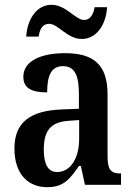

<svg xmlns="http://www.w3.org/2000/svg" viewBox="-20 -768 554 798"><path d="M320 -606C382 -606 421 -667 425 -738H373C369 -711 356 -685 330 -685C293 -685 255 -748 194 -748C131 -748 93 -686 89 -616H141C144 -643 155 -669 184 -669C222 -669 259 -606 320 -606ZM176 10C244 10 270 -23 308 -78H316L333 0H483V-47H480C441 -47 427 -63 427 -118V-376C427 -501 367 -547 250 -547C153 -547 77 -516 77 -449C77 -403 109 -384 176 -384C176 -450 191 -493 241 -493C295 -493 308 -448 308 -373V-316L236 -313C105 -308 40 -259 40 -151C40 -41 100 10 176 10ZM217 -53C179 -53 162 -87 162 -146C162 -222 188 -261 266 -266L309 -269V-191C309 -110 273 -53 217 -53Z"/></svg>

Font: Noto Serif Bengali Condensed
Style: Regular
Weight: 400
Width: 3
Designer: Juan Bruce, Universal Thirst, Indian Type Foundry and the Monotype Design Team.
Foundry: Monotype Imaging Inc.
Version: Version 2.003